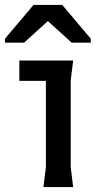

<svg xmlns="http://www.w3.org/2000/svg" viewBox="-32 -754 402 774"><path d="M143 0 153 -80V-428H46V-510H263L253 -430V-80L263 0ZM103 -734H219L334 -598V-582H257L161 -669L65 -582H-12V-598Z"/></svg>

Font: AR One Sans Medium
Style: Regular
Weight: 500
Designer: Niteesh Yadav
Foundry: Niteesh Yadav
Version: Version 1.001;gftools[0.9.33]